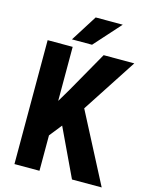

<svg xmlns="http://www.w3.org/2000/svg" viewBox="-132 -982 821 1064"><g transform="rotate(15 279.0 -450.5)"><path d="M200.7 0H57.1V-710.9H200.7V-400.9L246.1 -477.5L378.4 -710.9H554.2L350.6 -398.4L557.6 0H387.2L257.3 -274.4L200.7 -203.1ZM281.7 -901.4H437L301.3 -750H186Z"/></g></svg>

Font: RobotoCondensed-Bold
Style: Bold
Weight: 700
Designer: Google
Version: Version 2.001240; 2014